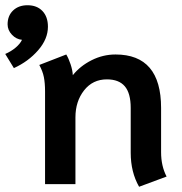

<svg xmlns="http://www.w3.org/2000/svg" viewBox="-112 -703 695 733"><path d="M387 -120V-291Q387 -347 364.5 -373.5Q342 -400 296 -400Q242 -400 209 -358Q176 -316 176 -255V0H60V-354Q60 -386 55.5 -408.5Q51 -431 38 -455L141 -495Q150 -480 157.5 -457.5Q165 -435 166 -416Q194 -451 237.5 -473Q281 -495 329 -495Q503 -495 503 -291V-122Q503 -69 524 -29L419 10Q387 -46 387 -120ZM-92 -497Q-69 -507 -52 -521.5Q-35 -536 -28 -551Q-50 -553 -66.5 -570.5Q-83 -588 -83 -610Q-83 -643 -62 -663Q-41 -683 -7 -683Q29 -683 50 -661Q71 -639 71 -601Q71 -554 33.5 -511Q-4 -468 -59 -443Z"/></svg>

Font: Niramit SemiBold
Style: Regular
Weight: 600
Designer: Katatrad Aksorn Co.,Ltd.
Foundry: Cadson Demak Co.,Ltd.
Version: Version 1.001; ttfautohint (v1.6)